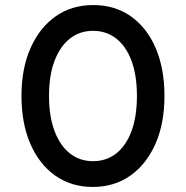

<svg xmlns="http://www.w3.org/2000/svg" viewBox="-20 -730 736 760"><path d="M347 10Q262 10 198.5 -35Q135 -80 100 -161Q65 -242 65 -351Q65 -459 101 -540Q137 -621 200.5 -665.5Q264 -710 349 -710Q435 -710 498.5 -665Q562 -620 596.5 -539Q631 -458 631 -350Q631 -241 595 -160Q559 -79 495.5 -34.5Q432 10 347 10ZM348 -92Q401 -92 440 -122.5Q479 -153 500.5 -211Q522 -269 522 -350Q522 -432 500.5 -489.5Q479 -547 440 -577.5Q401 -608 348 -608Q296 -608 257 -577.5Q218 -547 196 -489.5Q174 -432 174 -350Q174 -269 196 -211Q218 -153 257 -122.5Q296 -92 348 -92Z"/></svg>

Font: REM
Style: Regular
Weight: 400
Designer: Octavio Pardo
Foundry: Ashler Design
Version: Version 1.005;gftools[0.9.28]